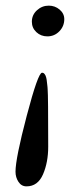

<svg xmlns="http://www.w3.org/2000/svg" viewBox="-20 -524 248 681"><path d="M74 137Q56 137 45.5 121Q35 105 35 85Q35 38 75 -114Q115 -266 129 -266Q132 -266 134 -265Q136 -264 138 -261.5Q140 -259 141.5 -256Q143 -253 144 -248.5Q145 -244 145.5 -241Q146 -238 146.5 -232.5Q147 -227 147.5 -224Q148 -221 148.5 -215Q149 -209 149 -207Q151 -185 151 -4Q151 52 132.5 94.5Q114 137 74 137ZM148 -395Q125 -395 109 -410Q93 -425 93 -447Q93 -471 111 -487.5Q129 -504 153 -504Q175 -504 191.5 -490Q208 -476 208 -456Q208 -431 190.5 -413Q173 -395 148 -395Z"/></svg>

Font: EB Garamond 08
Style: Italic
Weight: 400
Italic angle: -14°
Version: Version 0.016